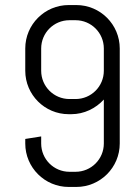

<svg xmlns="http://www.w3.org/2000/svg" viewBox="-20 -730 554 760"><path d="M454 -162V-538C454 -633 377 -710 282 -710H252C157 -710 80 -633 80 -538V-450C80 -355 157 -278 252 -278H262C313 -278 359 -301 391 -336V-162C391 -100 341 -50 279 -50H255C193 -50 143 -100 143 -162V-190L80 -180V-162C80 -67 157 10 252 10H282C377 10 454 -67 454 -162ZM391 -450C391 -388 341 -338 279 -338H255C193 -338 143 -388 143 -450V-538C143 -600 193 -650 255 -650H279C341 -650 391 -600 391 -538Z"/></svg>

Font: Abel
Style: Regular
Weight: 400
Designer: Matthew Desmond
Foundry: Matthew Desmond
Version: Version 1.002